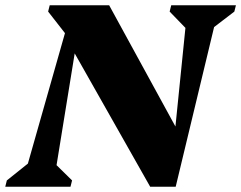

<svg xmlns="http://www.w3.org/2000/svg" viewBox="-60 -710 917 730"><path d="M-40 0 -34 -24 46 -88 187 -584 123 -666 129 -690H355L607 -229L645 -604L585 -666L591 -690H837L831 -666L754 -607L608 0H511L224 -507L155 -82L214 -24L208 0Z"/></svg>

Font: Platypi ExtraBold
Style: Italic
Weight: 800
Italic angle: -13°
Designer: David Sargent
Foundry: Bolt Cutter Type
Version: Version 1.200; ttfautohint (v1.8.4.7-5d5b)